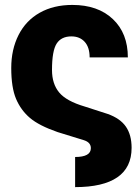

<svg xmlns="http://www.w3.org/2000/svg" viewBox="-20 -558 560 775"><path d="M283.2 75.7Q346.7 75.7 346.7 40Q346.7 16.6 318.4 7.8L212.4 -24.9Q137.7 -50.8 101.1 -81.8Q64.5 -112.8 44.9 -158.7Q25.4 -204.6 25.4 -283.7Q25.4 -358.4 54.9 -416.7Q84.5 -475.1 140.4 -506.6Q196.3 -538.1 272 -538.1Q375 -538.1 435.5 -481Q496.1 -423.8 496.1 -326.2H341.8Q341.8 -367.2 321.8 -389.2Q301.8 -411.1 268.1 -411.1Q227.5 -411.1 208.7 -382.1Q189.9 -353 189.9 -275.4Q189.9 -219.7 218.8 -184.8Q247.6 -149.9 322.3 -127.9L414.6 -98.1Q465.3 -80.1 488.3 -46.6Q511.2 -13.2 511.2 38.6Q511.2 118.2 453.6 157.7Q396 197.3 283.2 197.3Z"/></svg>

Font: Roboto Black
Style: Regular
Weight: 900
Designer: Google
Version: Version 2.134; 2016